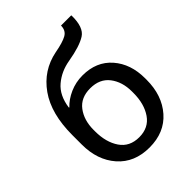

<svg xmlns="http://www.w3.org/2000/svg" viewBox="-219 -869 991 991"><g transform="rotate(-45 276.5 -373.5)"><path d="M302.2 -498Q403.3 -498 461.9 -430.9Q520.5 -363.8 520.5 -258.8V-248Q520.5 -134.3 457 -62Q393.6 10.3 284.2 10.3Q174.8 10.3 111.1 -62Q47.4 -134.3 47.4 -248V-316.4Q47.4 -472.7 113 -565.4Q178.7 -658.2 289.1 -680.2Q350.6 -691.4 378.2 -707Q405.8 -722.7 405.8 -758.3H480L481 -755.4Q482.4 -669.4 440.4 -642.6Q398.4 -615.7 307.1 -600.1Q240.7 -588.9 193.4 -548.8Q146 -508.8 135.3 -431.2L137.2 -428.7Q166 -459.5 209.5 -478.8Q252.9 -498 302.2 -498ZM283.2 -422.9Q214.4 -422.9 179.2 -376Q144 -329.1 144 -258.8V-248Q144 -168.5 179.2 -116.7Q214.4 -64.9 284.2 -64.9Q353 -64.9 388.7 -116.7Q424.3 -168.5 424.3 -248V-258.8Q424.3 -329.1 388.4 -376Q352.5 -422.9 283.2 -422.9Z"/></g></svg>

Font: GeogebraSans
Style: Regular
Weight: 400
Designer: Google
Version: Version 1.100140; 2013